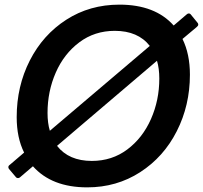

<svg xmlns="http://www.w3.org/2000/svg" viewBox="-20 -795 875 828"><path d="M831 -698Q835 -694 835 -689Q835 -684 829 -679L767 -627Q799 -562 799 -473Q799 -341 742.5 -229.5Q686 -118 584.5 -52.5Q483 13 356 13Q203 13 122 -78L67 -31Q63 -27 58 -27Q51 -27 47 -33L20 -65Q16 -69 16 -74Q16 -80 22 -84L84 -137Q52 -201 52 -290Q52 -423 108.5 -534Q165 -645 266 -710Q367 -775 495 -775Q649 -775 729 -685L784 -732Q789 -737 794 -737Q800 -737 804 -731ZM195 -231 626 -597Q575 -662 475 -662Q388 -662 322 -612.5Q256 -563 220.5 -482Q185 -401 185 -308Q185 -264 195 -231ZM657 -533 226 -166Q277 -101 376 -101Q463 -101 529 -150.5Q595 -200 631 -281.5Q667 -363 667 -456Q667 -500 657 -533Z"/></svg>

Font: Open Sauce Two SemiBold Italic
Style: Regular
Weight: 600
Italic angle: -10°
Designer: Alfredo Marco Pradil
Foundry: Creative Sauce Fz LLC
Version: Version 1.477